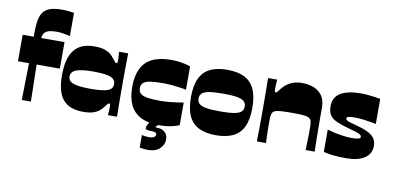

<svg xmlns="http://www.w3.org/2000/svg" viewBox="-84 -1012 3059 1491"><g transform="rotate(10 1445.0 -266.5)"><path d="M111 0 117 -291H30V-500H117Q117 -505 117 -509.5Q117 -514 117 -518Q117 -569 121.5 -610.5Q126 -652 142.5 -682.5Q159 -713 195 -729Q231 -745 295 -745Q324 -745 350.5 -742Q377 -739 393 -737V-554Q368 -560 341 -564.5Q314 -569 288 -569Q262 -569 237.5 -565Q213 -561 196.5 -547Q180 -533 177 -504Q177 -503 177 -502Q177 -501 177 -500H360V-291H177L183 0Z M596 8Q487 8 436 -52.5Q385 -113 385 -245Q385 -377 436 -442.5Q487 -508 596 -508Q644 -508 674 -498Q704 -488 722.5 -473Q741 -458 752 -442Q765 -425 772 -417Q779 -409 784 -409Q792 -409 793 -416Q794 -423 794 -436Q794 -447 793 -464.5Q792 -482 790 -500H862Q862 -489 861.5 -459Q861 -429 860.5 -390Q860 -351 860 -312.5Q860 -274 860 -245Q860 -217 860 -179.5Q860 -142 860.5 -105Q861 -68 861.5 -39.5Q862 -11 862 0H790Q792 -18 793 -35.5Q794 -53 794 -64Q794 -77 793 -84Q792 -91 784 -91Q779 -91 772 -83Q765 -75 752 -58Q741 -43 722.5 -27.5Q704 -12 674 -2Q644 8 596 8ZM621 -178Q716 -178 756 -192.5Q796 -207 796 -245Q796 -283 756 -298.5Q716 -314 621 -314Q530 -314 487.5 -298.5Q445 -283 445 -245Q445 -207 487.5 -192.5Q530 -178 621 -178Z M1199 8Q1110 8 1052 -20.5Q994 -49 966 -106.5Q938 -164 938 -250Q938 -336 966 -393.5Q994 -451 1052 -479.5Q1110 -508 1199 -508Q1245 -508 1283.5 -501.5Q1322 -495 1353 -484V-299Q1341 -303 1310 -307.5Q1279 -312 1242 -315.5Q1205 -319 1173 -319Q1111 -319 1072 -313.5Q1033 -308 1015.5 -293Q998 -278 998 -250Q998 -222 1015.5 -207Q1033 -192 1072 -186Q1111 -180 1173 -180Q1205 -180 1242 -183.5Q1279 -187 1310 -191.5Q1341 -196 1353 -199V-20Q1322 -7 1283.5 0.5Q1245 8 1199 8ZM1077 205V106Q1094 110 1107.5 111.5Q1121 113 1132 113Q1162 113 1174 104Q1186 95 1186 85Q1186 72 1174 67.5Q1162 63 1140 63Q1121 63 1109 60Q1097 57 1097 46Q1097 35 1103 24Q1109 13 1117 0H1201Q1185 11 1178 16.5Q1171 22 1171 25Q1171 29 1174 29.5Q1177 30 1188 30Q1195 30 1207 32Q1219 34 1230 40Q1243 47 1255.5 63Q1268 79 1268 111Q1268 150 1235 181Q1202 212 1143 212Q1128 212 1113.5 210.5Q1099 209 1077 205Z M1643 8Q1563 8 1509 -18Q1455 -44 1428 -100.5Q1401 -157 1401 -250Q1401 -343 1428.5 -400Q1456 -457 1510 -482.5Q1564 -508 1643 -508Q1723 -508 1776.5 -482.5Q1830 -457 1857.5 -400Q1885 -343 1885 -250Q1885 -157 1858 -100.5Q1831 -44 1777 -18Q1723 8 1643 8ZM1643 -180Q1711 -180 1751 -186.5Q1791 -193 1808 -208.5Q1825 -224 1825 -250Q1825 -276 1808 -291.5Q1791 -307 1751 -313.5Q1711 -320 1643 -320Q1575 -320 1535 -313.5Q1495 -307 1478 -291.5Q1461 -276 1461 -250Q1461 -224 1478 -208.5Q1495 -193 1535 -186.5Q1575 -180 1643 -180Z M1965 0Q1965 -11 1965.5 -39Q1966 -67 1966.5 -104Q1967 -141 1967 -178.5Q1967 -216 1967 -245Q1967 -274 1967 -313Q1967 -352 1966.5 -391Q1966 -430 1965.5 -459.5Q1965 -489 1965 -500H2037Q2036 -481 2034.5 -462.5Q2033 -444 2033 -431Q2033 -417 2034.5 -408.5Q2036 -400 2043 -400Q2048 -400 2054.5 -407Q2061 -414 2075 -433Q2087 -449 2107.5 -466.5Q2128 -484 2159.5 -496Q2191 -508 2234 -508Q2282 -508 2323.5 -492.5Q2365 -477 2391 -441.5Q2417 -406 2417 -347Q2417 -299 2417 -255Q2417 -211 2417.5 -173Q2418 -135 2418.5 -102.5Q2419 -70 2419.5 -44.5Q2420 -19 2421 0H2349Q2350 -14 2350.5 -32.5Q2351 -51 2351.5 -71.5Q2352 -92 2352.5 -112Q2353 -132 2353 -149.5Q2353 -167 2353 -179Q2353 -209 2348.5 -227Q2344 -245 2328.5 -253Q2313 -261 2281 -263.5Q2249 -266 2193 -266Q2138 -266 2105.5 -263.5Q2073 -261 2057.5 -253Q2042 -245 2037.5 -227Q2033 -209 2033 -179Q2033 -164 2033 -141Q2033 -118 2033.5 -92Q2034 -66 2035 -41.5Q2036 -17 2037 0Z M2491 -10V-186Q2555 -168 2602.5 -161Q2650 -154 2686 -154Q2722 -154 2738 -159Q2754 -164 2754 -174Q2754 -182 2747.5 -188.5Q2741 -195 2721.5 -202.5Q2702 -210 2662 -220Q2595 -238 2555 -255.5Q2515 -273 2498 -299.5Q2481 -326 2481 -369Q2481 -441 2537.5 -474.5Q2594 -508 2703 -508Q2721 -508 2747.5 -505.5Q2774 -503 2802 -499.5Q2830 -496 2851 -492V-294Q2794 -305 2754.5 -310Q2715 -315 2683 -315Q2648 -315 2633 -311Q2618 -307 2618 -297Q2618 -285 2637.5 -277Q2657 -269 2706 -256Q2769 -240 2804 -220.5Q2839 -201 2852.5 -177Q2866 -153 2866 -122Q2866 -60 2814.5 -26Q2763 8 2671 8Q2612 8 2568.5 3.5Q2525 -1 2491 -10Z"/></g></svg>

Font: Ojuju ExtraLight ExtraBold
Style: Regular
Weight: 800
Version: Version 1.000